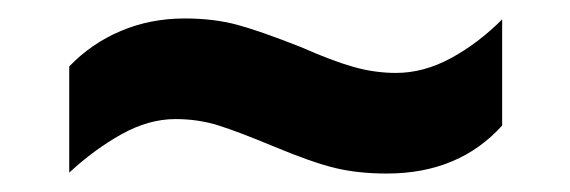

<svg xmlns="http://www.w3.org/2000/svg" viewBox="-20 -427 618 208"><path d="M55 -355Q79 -380 111 -393.5Q143 -407 180 -407Q212 -407 237.5 -400Q263 -393 306 -376Q340 -361 363 -354.5Q386 -348 409 -348Q439 -348 468.5 -364Q498 -380 524 -406V-291Q477 -239 399 -239Q368 -239 343 -245Q318 -251 275 -269Q239 -284 217 -291Q195 -298 170 -298Q141 -298 111.5 -281.5Q82 -265 55 -240Z"/></svg>

Font: Noto Sans Oriya
Style: Bold
Weight: 700
Designer: Amélie Bonet and Sol Matas
Foundry: Google LLC
Version: Version 2.006; ttfautohint (v1.8.4.7-5d5b)